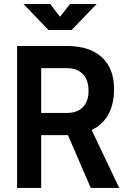

<svg xmlns="http://www.w3.org/2000/svg" viewBox="-20 -918 626 938"><path d="M63.5 0V-693.4H306.6Q417 -693.4 477.1 -638.7Q537.1 -584 537.1 -483.4Q537.1 -335.9 427.7 -282.7L562.5 0H423.3L312 -257.8Q309.6 -257.8 306.6 -257.8H181.2V0ZM181.2 -366.2H306.6Q356.9 -366.2 384.8 -394.5Q412.6 -422.9 412.6 -473.6Q412.6 -527.3 384.8 -556.2Q356.9 -585 306.6 -585H181.2ZM216.8 -771.5 94.7 -898.4H225.1L273.4 -835.9L321.8 -898.4H452.1L330.1 -771.5Z"/></svg>

Font: Cascadia Mono NF SemiBold
Style: Regular
Weight: 600
Monospace: yes
Designer: Aaron Bell
Foundry: Saja Typeworks
Version: Version 2404.023; ttfautohint (v1.8.4)